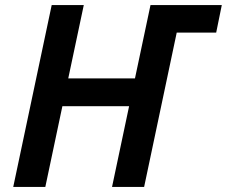

<svg xmlns="http://www.w3.org/2000/svg" viewBox="-20 -734 891 754"><path d="M32 0H158L225 -317H487L420 0H546L674 -606H829L851 -714H571L510 -426H248L309 -714H183Z"/></svg>

Font: Noto Sans SemiBold
Style: Italic
Weight: 600
Italic angle: -12°
Designer: Monotype Design Team
Foundry: Monotype Imaging Inc.
Version: Version 2.013